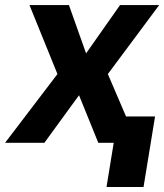

<svg xmlns="http://www.w3.org/2000/svg" viewBox="-57 -566 651 761"><path d="M216.2 -545.9 284.2 -354.5 418.8 -545.9H574L370.5 -272.5L487.3 0H332.6L256.2 -188.5L118.9 0H-36.9L170.7 -272.5L59.8 -545.9ZM557.6 -104.5 511.9 175.2H365.2L410.7 -104.5Z"/></svg>

Font: Inter Tight
Style: Italic
Weight: 400
Italic angle: -9.39999°
Designer: Rasmus Andersson
Foundry: rsms
Version: Version 3.002